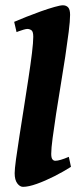

<svg xmlns="http://www.w3.org/2000/svg" viewBox="-20 -703 303 741"><path d="M253.9 -59.1Q224.6 -40.5 189.5 -22.7Q154.3 -4.9 122.1 6.6Q89.8 18.1 68.8 18.1Q56.6 18.1 46.6 4.6Q36.6 -8.8 36.6 -34.7Q36.6 -49.8 41.7 -88.1Q46.9 -126.5 55.2 -179Q63.5 -231.4 72.5 -289.1Q81.5 -346.7 89.8 -400.9Q98.1 -455.1 103.3 -497.6Q108.4 -540 108.4 -561Q108.4 -581.5 101.1 -586.4Q93.8 -591.3 85.4 -591.3Q80.6 -591.3 70.6 -588.4Q60.5 -585.4 52.2 -582.3Q43.9 -579.1 43.9 -579.1L34.7 -618.7Q53.7 -627 81.3 -637.9Q108.9 -648.9 137.7 -659.2Q166.5 -669.4 189.7 -676Q212.9 -682.6 222.7 -682.6Q235.4 -682.6 242.9 -674.6Q250.5 -666.5 250.5 -645.5Q250.5 -622.6 245.1 -579.8Q239.7 -537.1 231.7 -483.6Q223.6 -430.2 214.1 -373.3Q204.6 -316.4 196.5 -263.7Q188.5 -210.9 183.1 -170.4Q177.7 -129.9 177.7 -109.4Q177.7 -94.2 182.1 -88.4Q186.5 -82.5 193.4 -82.5Q210 -82.5 245.6 -97.7Z"/></svg>

Font: Dai Banna SIL
Style: Bold Italic
Weight: 700
Italic angle: -11°
Designer: Victor Gaultney
Foundry: SIL International
Version: Version 4.000